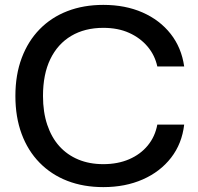

<svg xmlns="http://www.w3.org/2000/svg" viewBox="-20 -757 811 786"><path d="M403 9Q322 9 256 -16.5Q190 -42 142 -91Q94 -140 68.5 -209Q43 -278 43 -364Q43 -451 69 -520Q95 -589 142.5 -637.5Q190 -686 256 -711.5Q322 -737 403 -737Q493 -737 563.5 -706Q634 -675 678.5 -618.5Q723 -562 734 -485H624Q614 -531 584 -566.5Q554 -602 508.5 -622.5Q463 -643 403 -643Q327 -643 271.5 -610Q216 -577 186 -515Q156 -453 156 -364Q156 -298 173.5 -246Q191 -194 223 -158.5Q255 -123 300.5 -104Q346 -85 403 -85Q462 -85 508.5 -105Q555 -125 585 -161.5Q615 -198 624 -247H734Q725 -169 680.5 -111.5Q636 -54 564.5 -22.5Q493 9 403 9Z"/></svg>

Font: Mona Sans ExtraLight Medium
Style: Regular
Weight: 500
Version: Version 2.000